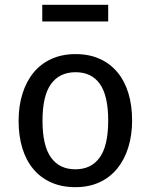

<svg xmlns="http://www.w3.org/2000/svg" viewBox="-20 -763 624 795"><path d="M428 -264Q428 -367 393.5 -415.5Q359 -464 293 -464Q227 -464 191.5 -415.5Q156 -367 156 -263Q156 -160 191 -111Q226 -62 292 -62Q358 -62 393 -111Q428 -160 428 -264ZM57 -263Q57 -324 73 -375Q89 -426 119 -462.5Q149 -499 193 -519Q237 -539 293 -539Q349 -539 392.5 -519.5Q436 -500 466 -464Q496 -428 511.5 -377.5Q527 -327 527 -264Q527 -203 511 -152Q495 -101 465 -64.5Q435 -28 391.5 -8Q348 12 292 12Q236 12 192 -7.5Q148 -27 118 -63Q88 -99 72.5 -149.5Q57 -200 57 -263ZM428 -674H155V-743H428Z"/></svg>

Font: Feura Sans
Style: Regular
Weight: 400
Designer: Carrois Corporate & Edenspiekermann
Foundry: Carrois Corporate GbR & Edenspiekermann AG
Version: Version 1.001